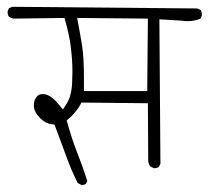

<svg xmlns="http://www.w3.org/2000/svg" viewBox="-20 -564 602 554"><path d="M222.2 -301.3Q222.2 -326.2 222.2 -336.4Q222.2 -398.9 216.8 -432.6Q211.4 -466.3 202.6 -512.2L406.7 -510.3L404.8 -301.3ZM424.3 -78.6Q432.6 -78.6 438 -82L442.9 -91.3L439.9 -508.3L503.9 -504.4Q512.7 -502.9 521 -502.9Q541 -502.9 558.6 -510.3L562.5 -519Q562.5 -520.5 562.5 -522Q562.5 -529.3 559.6 -534.7L549.3 -539.6L14.6 -544.4L5.9 -540L2 -531.7Q2 -530.3 2 -528.8Q2 -521 5.4 -516.1Q11.7 -511.7 18.6 -510.3L166 -512.2Q173.8 -484.9 176.3 -473.1Q179.7 -458 181.6 -447Q183.6 -436 185.1 -420.9Q189 -388.7 189 -356Q189 -347.7 188 -322.3Q186 -285.6 171.4 -263.2L161.6 -248L149.9 -262.2Q129.4 -287.1 111.8 -291.5Q106.9 -292.5 102.5 -292.5Q93.3 -292.5 87.4 -286.6Q77.6 -276.9 77.6 -259.8Q77.6 -241.2 96.2 -222.7Q111.3 -207.5 129.4 -205.6L137.2 -204.6Q155.8 -155.8 167 -124.5Q178.2 -93.3 186.5 -74Q194.8 -54.7 204.1 -36.1L214.8 -30.3Q215.8 -30.3 216.3 -30.3Q223.1 -30.3 228 -33.7L231.9 -41.5Q219.7 -81.1 204.1 -119.9Q188.5 -158.7 172.4 -216.3Q183.1 -225.6 186.5 -229Q200.7 -243.2 211.4 -261.2L214.8 -268.1L406.7 -266.1L407.7 -102.5Q407.7 -91.3 413.6 -84Q424.3 -78.6 424.3 -78.6Z"/></svg>

Font: NaikaiFont
Style: ExtraLight
Weight: 200
Version: Version 1.89